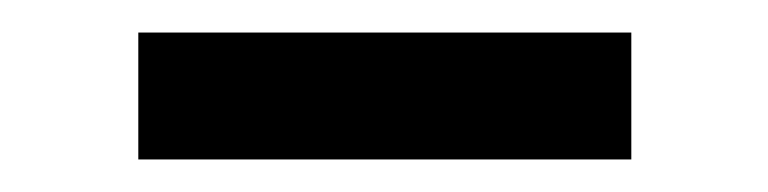

<svg xmlns="http://www.w3.org/2000/svg" viewBox="-20 -333 472 118"><path d="M65 -235V-313H368V-235Z"/></svg>

Font: Cairo Medium
Style: Regular
Weight: 500
Designer: Mohamed Gaber, Accademia di Belle Arti di Urbino
Foundry: Kief Type Foundry, Accademia di Belle Arti di Urbino
Version: Version 3.117